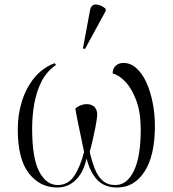

<svg xmlns="http://www.w3.org/2000/svg" viewBox="-20 -824 768 854"><path d="M234 10Q158 10 108.5 -53Q59 -116 59 -249Q59 -313 77 -372Q95 -431 131.5 -476.5Q168 -522 223 -543L229 -535Q189 -508 166 -464Q143 -420 133 -365.5Q123 -311 123 -252Q123 -120 154.5 -60.5Q186 -1 237 -1Q283 -1 310 -41.5Q337 -82 354 -148Q343 -203 333 -249Q323 -295 315 -341Q326 -351 340 -356Q354 -361 364 -361Q391 -361 403.5 -344.5Q416 -328 411 -299Q409 -281 403.5 -253.5Q398 -226 391.5 -197.5Q385 -169 379 -149Q388 -109 401 -75Q414 -41 436 -21Q458 -1 493 -1Q545 -1 575.5 -64Q606 -127 606 -247Q606 -324 586 -377.5Q566 -431 537 -461Q508 -491 481 -497Q481 -519 494.5 -531.5Q508 -544 529 -544Q561 -544 587 -520.5Q613 -497 631 -457.5Q649 -418 659 -367.5Q669 -317 669 -264Q669 -132 623 -61Q577 10 501 10Q445 10 413 -23.5Q381 -57 365 -119Q352 -58 317.5 -24Q283 10 234 10ZM358 -606 349 -609 380 -776Q385 -805 407 -804Q429 -803 450 -785V-775Z"/></svg>

Font: Noto Serif Display SemiCondensed Light
Style: Regular
Weight: 300
Width: 4
Designer: Monotype Design Team
Foundry: Monotype Imaging Inc.
Version: Version 2.009